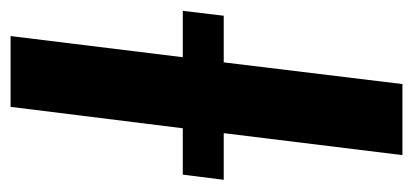

<svg xmlns="http://www.w3.org/2000/svg" viewBox="-224 -538 762 354"><g transform="rotate(-90 157.0 -361.0)"><path d="M12 -405 2.5 -329.5H88.5L48 0H179L219 -329.5H305L314 -405H228.5L267.5 -722.5H137L97.5 -405Z"/></g></svg>

Font: Lato
Style: Bold Italic
Weight: 700
Italic angle: -7°
Designer: Lukasz Dziedzic
Foundry: tyPoland Lukasz Dziedzic
Version: Version 2.007; 2014-02-27